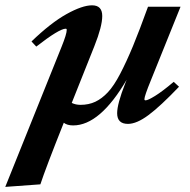

<svg xmlns="http://www.w3.org/2000/svg" viewBox="-82 -465 723 729"><path d="M195.8 11.2Q172.9 11.2 160.2 1Q91.8 172.4 71.3 234.9L-62 244.6L151.9 -287.6Q171.4 -335.9 171.4 -351.6Q171.4 -356 167.5 -356Q143.1 -356 55.7 -288.1L37.6 -307.6Q110.4 -377.9 170.4 -411.4Q230.5 -444.8 267.6 -444.8Q306.2 -444.8 306.2 -404.3Q306.2 -364.7 276.4 -290L190.4 -74.2Q205.6 -66.9 223.6 -66.9Q254.9 -66.9 279.8 -78.6Q304.7 -90.3 327.6 -114.7Q350.6 -139.2 374.5 -185.1Q398.4 -231 422.9 -290Q447.3 -349.1 480 -439.5H603.5L490.7 -159.7Q466.3 -100.1 466.3 -88.4Q466.3 -84 470.7 -84Q479.5 -84 506.8 -100.8Q534.2 -117.7 577.6 -154.3L597.7 -135.7Q526.9 -61.5 481.9 -28.1Q437 5.4 403.8 5.4Q362.8 5.4 362.8 -35.2Q362.8 -70.3 393.1 -147.5L398.9 -162.1Q297.4 11.2 195.8 11.2Z"/></svg>

Font: Elstob ExtraBold
Style: Italic
Weight: 800
Italic angle: -20°
Designer: Peter S. Baker
Version: Version 1.015